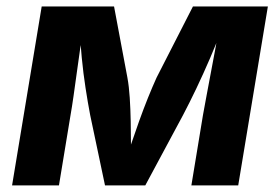

<svg xmlns="http://www.w3.org/2000/svg" viewBox="-20 -562 849 582"><path d="M16.6 0 106.4 -542.5H325.7L366.2 -326.7Q371.1 -299.8 373.3 -265.6Q375.5 -231.4 376.2 -194.8Q377 -158.2 377 -124Q377 -89.8 376.5 -62.5H356.9Q365.7 -89.8 377.2 -124.3Q388.7 -158.7 401.9 -195.3Q415 -231.9 428.7 -265.9Q442.4 -299.8 454.6 -326.7L564.9 -542.5H792L702.1 0H560.1L595.2 -212.9Q599.6 -236.8 605.7 -270Q611.8 -303.2 618.9 -340.3Q626 -377.4 632.8 -414.3Q639.6 -451.2 645 -482.9H655.8Q637.7 -434.1 616.9 -386Q596.2 -337.9 575.2 -293.9Q554.2 -250 534.7 -212.9L420.4 0H298.3L253.4 -212.9Q246.1 -251 239.3 -295.4Q232.4 -339.8 227.8 -387.5Q223.1 -435.1 221.2 -482.9H232.9Q228 -450.2 222.9 -413.6Q217.8 -377 212.6 -340.3Q207.5 -303.7 202.9 -270.8Q198.2 -237.8 193.8 -212.9L158.7 0Z"/></svg>

Font: Inter 16pt
Style: Bold Italic
Weight: 700
Italic angle: -9.3988°
Version: Version 4.001;git-66647c0bb